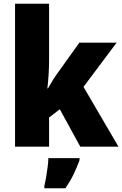

<svg xmlns="http://www.w3.org/2000/svg" viewBox="-20 -780 650 1021"><path d="M241 -460Q241 -424 238.5 -384.5Q236 -345 232 -310H235Q246 -330 261 -354Q276 -378 288 -394L402 -553H600L424 -318L610 0H407L298 -199L241 -155V0H60V-760H241ZM403 72Q388 112 371 147.5Q354 183 328 221H216V207Q221 187 225.5 160.5Q230 134 233.5 107Q237 80 237 61H403Z"/></svg>

Font: Noto Sans Myanmar SemiCondensed Black
Style: Regular
Weight: 900
Width: 4
Designer: Monotype Design Team
Foundry: Monotype Imaging Inc.
Version: Version 2.107; ttfautohint (v1.8.4.7-5d5b)